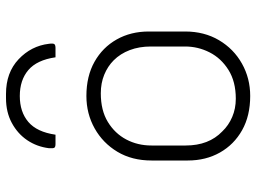

<svg xmlns="http://www.w3.org/2000/svg" viewBox="-127 -717 854 640"><g transform="rotate(-90 300.0 -397.0)"><path d="M300 -758Q247 -758 213.5 -729.5Q180 -701 171 -639H140Q130 -639 127.5 -643Q125 -647 126 -661Q131 -701 152.5 -733Q174 -765 210 -784.5Q246 -804 293 -804H307Q378 -804 422.5 -762Q467 -720 474 -661Q476 -647 473 -643Q470 -639 460 -639H429Q420 -701 386.5 -729.5Q353 -758 300 -758ZM300 -536Q366 -536 414 -509Q462 -482 488.5 -435Q515 -388 515 -328V-207Q515 -143 486 -94Q457 -45 408 -17.5Q359 10 300 10Q234 10 186 -17Q138 -44 111.5 -91Q85 -138 85 -198V-319Q85 -384 114 -432.5Q143 -481 192 -508.5Q241 -536 300 -536ZM309 -488Q252 -488 213.5 -464.5Q175 -441 155 -403Q135 -365 135 -319V-205Q135 -128 182 -83Q202 -62 230 -50Q258 -38 291 -38Q348 -38 387 -62.5Q426 -87 445.5 -125.5Q465 -164 465 -207V-321Q465 -360 453 -391.5Q441 -423 419 -445Q399 -465 371 -476.5Q343 -488 309 -488Z"/></g></svg>

Font: Recursive Sn Lnr St Lt
Style: Regular
Weight: 300
Version: Version 1.079;hotconv 1.0.112;makeotfexe 2.5.65598; ttfautoh